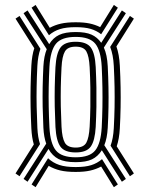

<svg xmlns="http://www.w3.org/2000/svg" viewBox="-20 -793 617 793"><path d="M93.8 -42.4 77.3 -53.9 170.9 -199.7Q161.3 -225.9 159.2 -265.2Q157 -311.4 156.2 -352.3Q155.5 -393.2 156.2 -433.8Q157 -474.4 159.2 -519.1Q161.7 -562.1 173.1 -589.7L77.3 -738.5L93.8 -749.9L183.2 -610.6Q199.4 -637 224.2 -648.8Q249 -660.7 292.6 -660.7Q333.8 -660.7 357.6 -650.1Q381.5 -639.6 398.1 -616.2L483.4 -749.9L499.9 -738.5L409 -596.5Q422.6 -566.7 425 -519.2Q427.3 -473 428 -431.9Q428.8 -390.8 428.1 -350.4Q427.5 -309.9 425 -265.4Q422.6 -221.5 410.8 -193.2L499.9 -53.9L483.4 -42.4L400.6 -172.4Q384.2 -146.5 359.8 -134.9Q335.5 -123.2 292.6 -123.2Q247.2 -123.2 221.7 -136.2Q196.3 -149.2 180.3 -177.8ZM292.6 -143.3Q350.7 -143.3 373.5 -172Q396.4 -200.7 400.1 -266.9Q402.3 -310.8 403 -350.8Q403.7 -390.8 403 -431.5Q402.3 -472.1 400.1 -517.8Q396.6 -583.7 373.9 -612.1Q351.1 -640.6 292.6 -640.6Q234 -640.6 210.9 -612.1Q187.9 -583.5 184.2 -517.6Q181.9 -473.6 181.2 -433.4Q180.4 -393.2 181.2 -352.7Q181.9 -312.2 184.2 -266.7Q187.7 -200.5 210.7 -171.9Q233.7 -143.3 292.6 -143.3ZM292.6 -163.4Q246.5 -163.4 229.3 -187.7Q212.2 -212 209.1 -268.1Q206.9 -313.2 206.1 -353.2Q205.4 -393.2 206.1 -432.9Q206.9 -472.5 209.1 -515.9Q212.3 -572 229.5 -596.2Q246.7 -620.5 292.6 -620.5Q338.4 -620.5 355.4 -596.3Q372.4 -572.2 375.3 -516.4Q377.5 -471.1 378.2 -431Q378.8 -390.8 378.2 -351.4Q377.5 -312 375.3 -268.5Q372.1 -212.2 355 -187.8Q337.9 -163.4 292.6 -163.4ZM292.6 -183.5Q325.3 -183.5 336.5 -203.6Q347.7 -223.7 350.3 -270Q352.6 -312.8 353.2 -351.9Q353.8 -391 353.2 -430.8Q352.6 -470.5 350.3 -515.1Q347.9 -560.8 336.7 -580.6Q325.5 -600.3 292.6 -600.3Q259.6 -600.3 248.1 -580.4Q236.5 -560.5 234.1 -514.5Q231.9 -471.5 231.1 -432.3Q230.4 -393.1 231.1 -353.5Q231.9 -314 234.1 -269.3Q236.5 -223.3 247.9 -203.4Q259.4 -183.5 292.6 -183.5ZM60.6 -65.1 44.1 -76.6 119.7 -196.4Q111.4 -224.3 109.5 -262.4Q107.2 -309.5 106.4 -351.4Q105.6 -393.2 106.4 -434.8Q107.2 -476.4 109.5 -522.1Q111.9 -564.9 121.6 -593.8L44.1 -716L60.6 -727.2L147 -591.3Q136.5 -561.9 134.3 -520.7Q132 -475.4 131.3 -434.3Q130.5 -393.2 131.4 -351.8Q132.2 -310.3 134.4 -263.8Q136.3 -225.4 145.3 -197.9ZM516.6 -65.1 436.7 -191.2Q447.7 -221 450 -263.8Q452.4 -308.9 453.2 -349.8Q453.9 -390.8 453.2 -432.4Q452.4 -474 450 -520.7Q447.7 -567.2 435 -599.2L516.6 -727.2L533 -716L460.8 -601.1Q472.5 -568.4 474.9 -522.1Q477.4 -474.8 478.1 -432.7Q478.9 -390.6 478.1 -349.3Q477.4 -307.9 474.9 -262.4Q472.5 -219.3 462.1 -188.7L533 -76.6ZM127 -19.9 110.4 -31.2 178.5 -139.4Q198.6 -120.6 224.8 -111.8Q250.9 -103 292.6 -103Q331.9 -103 356.8 -110.9Q381.7 -118.8 401.4 -135.7L466.8 -31.2L450.3 -19.9L397.8 -105.1Q376.3 -93.8 352.2 -88.4Q328.2 -82.9 292.6 -82.9Q254.5 -82.9 228.9 -89Q203.3 -95.1 181.1 -108ZM182.2 -647.5 110.4 -761.2 127 -772.6 185.5 -678.2Q207.2 -689.9 231.8 -695.4Q256.3 -701 292.6 -701Q326.5 -701 349.6 -696.1Q372.7 -691.3 393.7 -681L450.3 -772.6L466.8 -761.2L397.8 -651.6Q378.1 -666.8 354.1 -673.8Q330 -680.8 292.6 -680.8Q252.8 -680.8 227.5 -672.8Q202.1 -664.8 182.2 -647.5Z"/></svg>

Font: Big Shoulders Inline Thin
Style: Regular
Weight: 100
Designer: Patric King
Foundry: XO Type Co
Version: Version 2.002